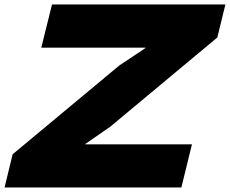

<svg xmlns="http://www.w3.org/2000/svg" viewBox="-30 -830 1018 850"><path d="M819.8 -190.9 772.9 0H-9.8L25.9 -147L498 -540L613.8 -617.2L615.2 -619.1H152.8L200.2 -810.1H967.8L932.1 -664.1L458 -269L348.1 -192.9L347.2 -190.9Z"/></svg>

Font: Sinkin Sans 900 X Black Italic
Style: Regular
Weight: 950
Italic angle: -112°
Designer: Keith Bates
Foundry: K-Type
Version: Sinkin Sans (version 1.0)  by Keith Bates   •   © 2014   www